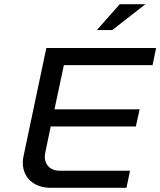

<svg xmlns="http://www.w3.org/2000/svg" viewBox="-20 -900 768 920"><path d="M202 -670 93 -153C74 -65 130 0 223 0H586L603 -82H265C217 -82 186 -117 197 -169L223 -294H631L649 -376H241L286 -588H711L728 -670ZM444 -756H518L677 -880H554Z"/></svg>

Font: LT Wave
Style: Italic
Weight: 400
Designer: Daniel Lyons
Version: Version 2.5 (Glyphs App)